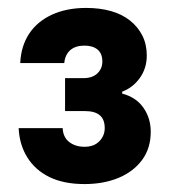

<svg xmlns="http://www.w3.org/2000/svg" viewBox="-20 -794 434 484"><path d="M193 -330Q141 -330 105 -347.5Q69 -365 49 -397Q29 -429 27 -471H138Q139 -448 154.5 -436Q170 -424 193 -424Q217 -424 230.5 -438Q244 -452 244 -471Q244 -493 231.5 -503.5Q219 -514 194 -514H144V-597H190Q213 -597 225.5 -609Q238 -621 238 -639Q238 -659 226 -669Q214 -679 193 -679Q170 -679 157 -667.5Q144 -656 142 -635H31Q33 -678 53.5 -709Q74 -740 111 -757Q148 -774 197 -774Q232 -774 260 -766Q288 -758 308 -742Q328 -726 339 -704Q350 -682 350 -654Q350 -622 332.5 -597.5Q315 -573 288 -563V-558Q323 -549 341.5 -522.5Q360 -496 360 -462Q360 -420 338 -390.5Q316 -361 278.5 -345.5Q241 -330 193 -330Z"/></svg>

Font: Mona Sans ExtraLight ExtraBold
Style: Regular
Weight: 800
Version: Version 2.000